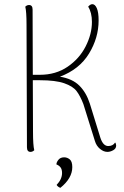

<svg xmlns="http://www.w3.org/2000/svg" viewBox="-20 -719 594 919"><path d="M536 -22Q536 -8 522 0Q508 8 494 8Q476 8 458.5 -6.5Q441 -21 434 -45L379 -221Q364 -260 346.5 -283Q329 -306 287.5 -320.5Q246 -335 171 -335H137L138 -87Q138 -24 144 0Q136 8 126 8Q109 8 109 -14L107 -600Q107 -663 101 -687Q109 -695 119 -695Q136 -695 136 -673L137 -361H171Q247 -361 303.5 -399.5Q360 -438 390 -497Q420 -556 420 -614Q420 -659 402 -687Q412 -699 422 -699Q435 -699 443.5 -679.5Q452 -660 452 -621Q452 -538 406 -462.5Q360 -387 267 -352Q327 -342 360 -309Q393 -276 410 -223L460 -61Q473 -20 498 -20Q521 -20 531 -37Q536 -31 536 -22ZM251 166Q277 139 277 109Q277 92 270 82.5Q263 73 250 68Q250 58 259.5 46Q269 34 287 34Q302 34 314 44Q326 54 326 81Q326 134 269 180Q257 176 251 166Z"/></svg>

Font: Arima Madurai Thin
Style: Regular
Weight: 250
Designer: Joana Correia and Natanael Gama
Foundry: NDISCOVER
Version: Version 1.019; ttfautohint (v1.5) -l 7 -r 28 -G 50 -x 13 -D 